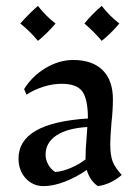

<svg xmlns="http://www.w3.org/2000/svg" viewBox="-20 -622 477 653"><path d="M43 -83Q43 -204 279 -219Q279 -285 260 -311Q241 -337 190 -337Q159 -337 127.5 -327Q96 -317 70 -300L62 -319Q89 -363 135 -390.5Q181 -418 229 -418Q294 -418 329 -383.5Q364 -349 364 -284Q364 -248 359 -203Q355 -155 355 -132Q355 -94 363 -73Q371 -52 394 -27Q357 5 313 11Q286 -7 275 -44Q239 -19 200 -4Q161 11 128 11Q92 11 67.5 -15.5Q43 -42 43 -83ZM271 -80V-85Q271 -117 274 -147L277 -190Q209 -186 172 -161.5Q135 -137 135 -96Q135 -79 144 -62.5Q153 -46 168 -37Q193 -39 221 -51Q249 -63 271 -80ZM49 -542Q77 -574 109 -602Q135 -568 169 -542Q140 -508 109 -483Q82 -516 49 -542ZM267 -542Q292 -573 326 -602Q352 -568 386 -542Q357 -508 326 -483Q299 -515 267 -542Z"/></svg>

Font: Mirza
Style: Regular
Weight: 400
Designer: Arabic design by Kourosh Beigpour, Latin design by Eduardo Tunni, engineering by Lasse Fister
Version: Version 1.000